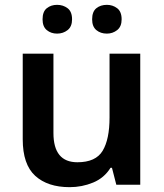

<svg xmlns="http://www.w3.org/2000/svg" viewBox="-20 -764 678 794"><path d="M560 -542V0H461L443 -70H437Q411 -28 365 -9Q319 10 268 10Q177 10 125.5 -37Q74 -84 74 -188V-542H201V-214Q201 -93 300 -93Q376 -93 404.5 -140.5Q433 -188 433 -278V-542ZM156 -684Q156 -716 173.5 -730Q191 -744 216 -744Q241 -744 259.5 -730Q278 -716 278 -684Q278 -654 259.5 -639.5Q241 -625 216 -625Q191 -625 173.5 -639.5Q156 -654 156 -684ZM361 -684Q361 -716 378.5 -730Q396 -744 422 -744Q446 -744 464.5 -730Q483 -716 483 -684Q483 -654 464.5 -639.5Q446 -625 422 -625Q396 -625 378.5 -639.5Q361 -654 361 -684Z"/></svg>

Font: Noto Sans Canadian Aboriginal SemiBold
Style: Regular
Weight: 600
Designer: Monotype Design Team, Typotheque's Kevin King
Foundry: Monotype Imaging Inc.
Version: Version 2.004; ttfautohint (v1.8.4.7-5d5b)